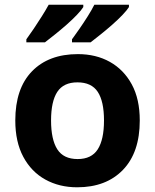

<svg xmlns="http://www.w3.org/2000/svg" viewBox="-20 -786 659 816"><path d="M574 -274Q574 -138 502.5 -64Q431 10 308 10Q232 10 172.5 -23Q113 -56 79 -119.5Q45 -183 45 -274Q45 -410 116 -483Q187 -556 311 -556Q388 -556 447 -523Q506 -490 540 -427.5Q574 -365 574 -274ZM197 -274Q197 -193 223.5 -151.5Q250 -110 310 -110Q369 -110 395.5 -151.5Q422 -193 422 -274Q422 -355 395.5 -395.5Q369 -436 309 -436Q250 -436 223.5 -395.5Q197 -355 197 -274ZM528 -756Q520 -743 501 -723Q482 -703 457 -681Q432 -659 407.5 -639.5Q383 -620 365 -606H286V-619Q300 -638 318 -664Q336 -690 353 -717Q370 -744 381 -766H528ZM334 -756Q326 -743 307 -723Q288 -703 263 -681Q238 -659 213.5 -639.5Q189 -620 171 -606H92V-619Q106 -638 123.5 -664Q141 -690 158 -717Q175 -744 187 -766H334Z"/></svg>

Font: RS Noto Sans
Style: Bold
Weight: 700
Designer: Monotype Design Team
Foundry: Monotype Imaging Inc.
Version: Version 3.10